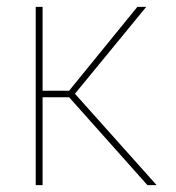

<svg xmlns="http://www.w3.org/2000/svg" viewBox="-20 -539 511 559"><path d="M84 0V-519H104V-274.9H181.2L379.9 -519H405.8L198.2 -266.1L436 0H409.2L181.2 -255.9H104V0Z"/></svg>

Font: Rawline Thin
Style: Regular
Weight: 250
Designer: Matt McInerney, Pablo Impallari, Rodrigo Fuenzalida
Foundry: Matt McInerney, Pablo Impallari, Rodrigo Fuenzalida
Version: Version 4.020;PS 004.020;hotconv 1.0.88;makeotf.lib2.5.64775